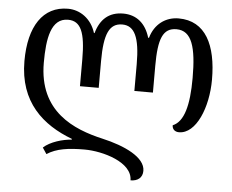

<svg xmlns="http://www.w3.org/2000/svg" viewBox="-55 -612 1120 928"><g transform="rotate(5 505.5 -148.0)"><path d="M775 -548C712 -548 659 -510 640 -442H636C616 -510 571 -548 506 -548C437 -548 395 -510 376 -442H373C352 -510 297 -548 238 -548C117 -548 50 -447 50 -278C50 -78 168 23 311 77V81C269 83 207 101 175 131L195 161C241 131 299 123 377 123C466 123 611 164 611 252C646 252 669 234 669 201C669 135 568 88 458 63C318 31 144 -40 144 -278C144 -395 160 -495 243 -495C305 -495 328 -441 328 -310V-180H419V-310C419 -441 443 -495 506 -495C565 -495 592 -441 592 -310V-180H682V-310C682 -441 703 -495 769 -495C844 -495 867 -415 867 -267C867 -134 845 -53 791 -31C791 -12 804 0 824 0C907 0 961 -132 961 -267C961 -434 906 -548 775 -548Z"/></g></svg>

Font: Noto Serif Georgian SemiCondensed
Style: Regular
Weight: 400
Width: 4
Designer: Monotype Design Team, Akaki Razmadze
Foundry: Google LLC
Version: Version 2.003